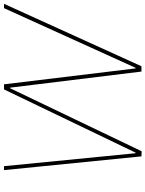

<svg xmlns="http://www.w3.org/2000/svg" viewBox="98 -838 741 978"><g transform="rotate(-90 469.0 -349.5)"><path d="M161 0 91 -700H111L177 -30H180L502 -700H528L609 -30H612L916 -700H938L620 0H593L511 -669H508L187 1Z"/></g></svg>

Font: DM Sans 36pt Thin
Style: Italic
Weight: 250
Italic angle: -10°
Designer: Colophon Foundry, Jonny Pinhorn
Foundry: Colophon Foundry
Version: Version 4.004;gftools[0.9.30]